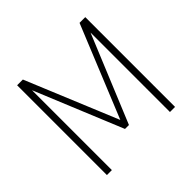

<svg xmlns="http://www.w3.org/2000/svg" viewBox="-172 -886 1066 1066"><g transform="rotate(-45 361.5 -352.5)"><path d="M94 0V-705H139L367 -154H359L584 -705H629V0H589V-643H597L377 -110H346L126 -644H133V0Z"/></g></svg>

Font: Nunito Sans 10pt Condensed ExtraLight
Style: Regular
Weight: 250
Width: 3
Designer: Vernon Adams
Foundry: Vernon Adams
Version: Version 3.101;gftools[0.9.27]